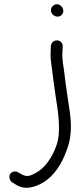

<svg xmlns="http://www.w3.org/2000/svg" viewBox="-20 -714 382 913"><path d="M38 153 59 166C79 178 100 181 121 178C217 161 271 77 299 -5C318 -55 321 -111 313 -174C305 -235 293 -302 287 -359C282 -404 274 -428 277 -469L278 -492C280 -507 268 -522 252 -522C235 -522 225 -512 222 -497V-496L221 -473C220 -457 220 -438 223 -419C229 -371 236 -313 244 -260C256 -184 273 -84 247 -19C228 35 193 87 147 110C125 122 108 128 87 117L67 106C60 101 52 101 46 102C17 108 21 140 37 153ZM254 -635C269 -635 281 -647 281 -662C281 -678 267 -694 250 -694C236 -694 222 -680 222 -666C222 -648 238 -635 254 -635Z"/></svg>

Font: Stray Cat
Style: BdExt
Weight: 700
Version: Version 1.0